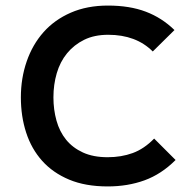

<svg xmlns="http://www.w3.org/2000/svg" viewBox="-20 -660 681 690"><path d="M611 -85Q560 -34 499.5 -12Q439 10 367 10Q287 10 228.5 -14.5Q170 -39 131.5 -82Q93 -125 74 -183.5Q55 -242 55 -310Q55 -379 76 -439.5Q97 -500 136.5 -544.5Q176 -589 234.5 -614.5Q293 -640 368 -640Q446 -640 504 -618Q562 -596 607 -552L529 -475Q469 -535 369 -535Q319 -535 282.5 -517Q246 -499 221 -468.5Q196 -438 184 -397Q172 -356 172 -310Q172 -266 183 -226.5Q194 -187 217.5 -158Q241 -129 278 -112Q315 -95 367 -95Q416 -95 457 -110Q498 -125 534 -162Z"/></svg>

Font: TypoPRO Sinkin Sans
Style: 500 Medium
Weight: 500
Designer: Keith Bates
Foundry: K-Type
Version: Sinkin Sans (version 1.0)  by Keith Bates   •   © 2014   www